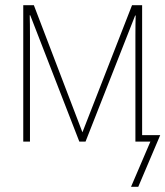

<svg xmlns="http://www.w3.org/2000/svg" viewBox="-20 -548 640 743"><path d="M600 -25 515 175H487L562 0H512H504V-409Q504 -458 505 -488H503L311 0H287L97 -489H95Q96 -459 96 -406V0H70V-528H111L299 -36L491 -528H530V-25Z"/></svg>

Font: Noto Sans Mono UI Thin
Style: Regular
Weight: 250
Monospace: yes
Designer: Monotype Design team
Foundry: Monotype Imaging Inc.
Version: Version 1.000